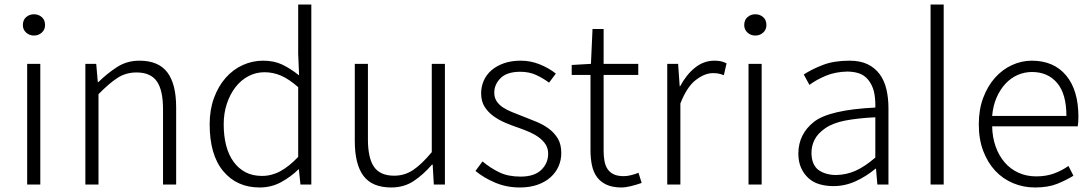

<svg xmlns="http://www.w3.org/2000/svg" viewBox="-20 -815 4825 848"><path d="M100 -533H158V0H100ZM130 -658Q110 -658 95.5 -671Q81 -684 81 -704Q81 -727 95.5 -739.5Q110 -752 130 -752Q150 -752 164.5 -739.5Q179 -727 179 -704Q179 -684 164.5 -671Q150 -658 130 -658Z M357 -533H405L412 -452H414Q455 -492 498 -519.5Q541 -547 596 -547Q680 -547 719 -495.5Q758 -444 758 -341V0H700V-333Q700 -417 672.5 -456Q645 -495 583 -495Q536 -495 499 -471Q462 -447 415 -399V0H357Z M1127 13Q1026 13 966 -59Q906 -131 906 -266Q906 -330 925 -382Q944 -434 976.5 -471Q1009 -508 1052 -527.5Q1095 -547 1142 -547Q1190 -547 1226 -530Q1262 -513 1301 -482L1297 -578V-795H1355V0H1307L1300 -67H1298Q1266 -35 1222.5 -11Q1179 13 1127 13ZM1137 -38Q1180 -38 1218.5 -59Q1257 -80 1297 -122V-430Q1256 -466 1221 -481Q1186 -496 1148 -496Q1110 -496 1077 -478.5Q1044 -461 1020 -430Q996 -399 982 -357Q968 -315 968 -266Q968 -214 979 -172Q990 -130 1012 -100Q1034 -70 1065 -54Q1096 -38 1137 -38Z M1708 13Q1624 13 1585.5 -38Q1547 -89 1547 -192V-533H1605V-199Q1605 -117 1632 -78Q1659 -39 1721 -39Q1767 -39 1804.5 -64Q1842 -89 1887 -143V-533H1945V0H1896L1891 -88H1888Q1849 -43 1806.5 -15Q1764 13 1708 13Z M2276 13Q2217 13 2166.5 -8.5Q2116 -30 2080 -60L2111 -102Q2146 -73 2185 -54Q2224 -35 2279 -35Q2340 -35 2370.5 -64.5Q2401 -94 2401 -136Q2401 -160 2389.5 -177.5Q2378 -195 2359.5 -208.5Q2341 -222 2318 -232Q2295 -242 2272 -250Q2242 -260 2212.5 -272.5Q2183 -285 2159 -302.5Q2135 -320 2120 -344Q2105 -368 2105 -403Q2105 -432 2116.5 -458.5Q2128 -485 2150.5 -504.5Q2173 -524 2205.5 -535.5Q2238 -547 2280 -547Q2324 -547 2364.5 -530.5Q2405 -514 2435 -490L2405 -450Q2378 -470 2347.5 -484Q2317 -498 2278 -498Q2219 -498 2191 -470Q2163 -442 2163 -406Q2163 -384 2173.5 -368Q2184 -352 2201.5 -340.5Q2219 -329 2241.5 -320Q2264 -311 2287 -302Q2318 -290 2348.5 -277.5Q2379 -265 2403.5 -247Q2428 -229 2443.5 -203.5Q2459 -178 2459 -139Q2459 -108 2447 -80.5Q2435 -53 2411.5 -32Q2388 -11 2354 1Q2320 13 2276 13Z M2725 13Q2686 13 2659.5 1Q2633 -11 2617 -32.5Q2601 -54 2594.5 -84.5Q2588 -115 2588 -152V-484H2505V-528L2590 -533L2597 -687H2646V-533H2799V-484H2646V-148Q2646 -123 2650 -102.5Q2654 -82 2664 -67.5Q2674 -53 2691 -45Q2708 -37 2735 -37Q2750 -37 2768 -41.5Q2786 -46 2800 -52L2814 -7Q2791 1 2767 7Q2743 13 2725 13Z M2927 -533H2975L2982 -434H2984Q3011 -485 3049.5 -516Q3088 -547 3135 -547Q3151 -547 3163.5 -544.5Q3176 -542 3189 -535L3177 -483Q3163 -488 3153.5 -490Q3144 -492 3128 -492Q3093 -492 3053.5 -462Q3014 -432 2985 -358V0H2927Z M3286 -533H3344V0H3286ZM3316 -658Q3296 -658 3281.5 -671Q3267 -684 3267 -704Q3267 -727 3281.5 -739.5Q3296 -752 3316 -752Q3336 -752 3350.5 -739.5Q3365 -727 3365 -704Q3365 -684 3350.5 -671Q3336 -658 3316 -658Z M3661 7Q3629 7 3600.5 -1Q3572 -9 3551 -28Q3530 -47 3518 -74Q3506 -101 3506 -138Q3507 -223 3574.5 -276.5Q3642 -330 3846 -340Q3847 -368 3842.5 -397.5Q3838 -427 3822.5 -451.5Q3807 -476 3784 -487Q3761 -498 3724 -499Q3669 -498 3626.5 -480Q3584 -462 3555 -440L3530 -486Q3545 -496 3566.5 -507Q3588 -518 3614 -528Q3640 -538 3669.5 -542.5Q3699 -547 3732 -547Q3780 -547 3812.5 -531Q3845 -515 3865.5 -487Q3886 -459 3895 -420.5Q3904 -382 3904 -338V0H3855L3849 -70H3847Q3806 -36 3759 -14.5Q3712 7 3661 7ZM3673 -42Q3718 -43 3758 -60.5Q3798 -78 3846 -119V-297Q3767 -293 3713 -282.5Q3659 -272 3625.5 -249Q3592 -226 3578 -198.5Q3564 -171 3564 -140Q3564 -113 3572.5 -93.5Q3581 -74 3596 -63.5Q3611 -53 3631 -47.5Q3651 -42 3673 -42Z M4090 0V-795H4148V0Z M4551 13Q4500 13 4454.5 -6Q4409 -25 4375.5 -61Q4342 -97 4322.5 -148.5Q4303 -200 4303 -266Q4303 -331 4322.5 -383Q4342 -435 4374.5 -471.5Q4407 -508 4449.5 -527.5Q4492 -547 4537 -547Q4634 -547 4688.5 -482Q4743 -417 4743 -299Q4743 -276 4740 -257H4362Q4363 -208 4377.5 -167.5Q4392 -127 4417.5 -97.5Q4443 -68 4478.5 -52Q4514 -36 4557 -36Q4600 -36 4634.5 -48.5Q4669 -61 4699 -82L4721 -39Q4689 -19 4649 -3Q4609 13 4551 13ZM4690 -303Q4690 -400 4649 -448.5Q4608 -497 4538 -497Q4505 -497 4475 -484Q4445 -471 4421.5 -446Q4398 -421 4382 -385Q4366 -349 4362 -303Z"/></svg>

Font: SpoqaHanSans-Light
Style: Regular
Weight: 300
Designer: [Spoqa Han Sans] Dong-huui Kim \uAE40 \uB3D9 \uD718  Younghwa Kang \uAC15 \uC601 \uD654  [Noto Sans] Ryoko NISHIZUKA \u8
Foundry: Spoqa (http://www.spoqa-han-sans.com)
Version: Version 2.000